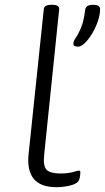

<svg xmlns="http://www.w3.org/2000/svg" viewBox="-20 -772 436 798"><path d="M214 6Q84 6 99 -133L162 -734Q163 -752 194 -752H198Q227 -752 226 -734L164 -133Q158 -82 173.5 -66.5Q189 -51 231 -51Q263 -51 283.5 -57Q304 -63 308 -63Q314 -63 314 -56Q314 -52 313 -42.5Q312 -33 309 -25Q303 -9 274 -1.5Q245 6 214 6ZM304 -578Q297 -578 291 -580.5Q285 -583 285 -590Q285 -601 295 -615Q305 -629 316.5 -656Q328 -683 334 -731Q336 -752 367 -752Q396 -752 396 -734Q396 -711 387 -684.5Q378 -658 363.5 -633.5Q349 -609 333 -593.5Q317 -578 304 -578Z"/></svg>

Font: Asap Expanded Expanded Light
Style: Italic
Weight: 300
Width: 7
Italic angle: -6°
Designer: Pablo Cosgaya
Foundry: Omnibus-Type
Version: Version 3.001; ttfautohint (v1.8.4.7-5d5b)